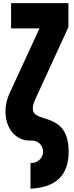

<svg xmlns="http://www.w3.org/2000/svg" viewBox="-20 -879 463 1202"><path d="M39.6 -294.4 227.1 -701.2H49.3V-859.4H408.2V-709L202.1 -260.3Q189.9 -233.9 186.8 -215.8Q183.6 -197.8 187 -185.1Q191.4 -170.9 203.1 -162.1Q214.8 -153.3 231.2 -147.2Q247.6 -141.1 267.3 -135.3Q287.1 -129.4 306.9 -120.4Q326.7 -111.3 345.2 -97.7Q363.8 -84 378.2 -61.8Q392.6 -39.6 401.1 -7.1Q409.7 25.4 409.7 71.3Q409.7 291.5 170.9 302.2V141.6Q197.3 141.6 214.6 130.9Q231.9 120.1 240.7 104.2Q249.5 88.4 249.5 70.1Q249.5 51.8 241 36.1Q232.4 20.5 215.3 10.3Q198.2 0 172.9 1Q135.3 2.4 105.5 -12.2Q75.7 -26.9 55.2 -52.5Q34.7 -78.1 24.2 -112.5Q13.7 -147 14.2 -185.1Q14.6 -211.9 20.8 -239.5Q26.9 -267.1 39.6 -294.4Z"/></svg>

Font: webenart
Style: Regular
Weight: 400
Designer: Vernon Adams
Foundry: Vernon Adams
Version: Version 2.116; ttfautohint (v1.8.3)